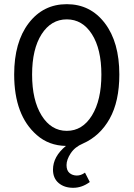

<svg xmlns="http://www.w3.org/2000/svg" viewBox="-20 -688 640 920"><path d="M179.4 -134.5Q225.1 -61 300 -61Q375 -61 420.4 -134.5Q465.8 -208 465.8 -330.6Q465.8 -453.1 420.4 -524.2Q375 -595.2 300 -595.2Q225.1 -595.2 179.4 -524.2Q133.8 -453.1 133.8 -330.6Q133.8 -208 179.4 -134.5ZM233.9 125Q233.9 62 295.9 11.2Q213.9 9.8 156.2 -41Q47.9 -135.3 47.9 -331.1Q47.9 -485.8 117.4 -576.9Q187 -668 300 -668Q413.1 -668 482.4 -576.9Q551.8 -485.8 551.8 -331.1Q551.8 -202.1 505.4 -119.1Q459 -36.1 377 0Q338.9 16.1 318.8 46.6Q298.8 77.1 298.8 103Q298.8 128.9 313 140.9Q327.1 152.8 347.7 153.1Q368.2 153.3 387.2 139.2L410.2 184.1Q373 211.9 330.6 211.9Q288.1 211.9 261 189Q233.9 166 233.9 125Z"/></svg>

Font: SourceCodePro-Regular
Style: Regular
Weight: 400
Monospace: yes
Designer: Paul D. Hunt
Foundry: Adobe Systems Incorporated
Version: Version 1.009;PS 1.000;hotconv 1.0.70;makeotf.lib2.5.5900